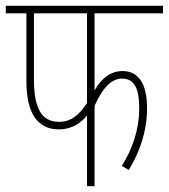

<svg xmlns="http://www.w3.org/2000/svg" viewBox="-20 -642 582 662"><path d="M306 -596H542V-622H0V-596H71V-363C71 -256 106 -196 183 -196C230 -196 261 -220 280 -244V0H306V-277C337 -346 368 -371 401 -371C445 -371 460 -334 460 -269C460 -193 435 -125 400 -70L424 -56C462 -118 487 -189 487 -270C487 -355 456 -397 403 -397C364 -397 331 -375 306 -330ZM97 -596H280V-287C254 -247 227 -222 183 -222C123 -222 97 -269 97 -369Z"/></svg>

Font: Noto Sans Devanagari ExtraCondensed Thin
Style: Regular
Weight: 100
Width: 2
Designer: Jelle Bosma - Monotype Design Team
Foundry: Monotype Imaging Inc.
Version: Version 2.004